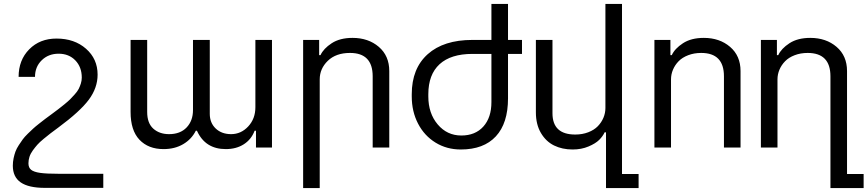

<svg xmlns="http://www.w3.org/2000/svg" viewBox="-20 -747 4392 972"><path d="M157.2 -357.9H74.2Q74.2 -442.9 127.9 -497.3Q181.6 -551.8 266.1 -551.8Q356.9 -551.8 415.5 -500.2Q474.1 -448.7 474.1 -369.1Q474.1 -302.2 429.7 -242.4Q385.3 -182.6 274.9 -101.1Q249 -82 235.6 -71.8Q222.2 -61.5 201.2 -44.2Q180.2 -26.9 169.2 -14.4Q158.2 -2 146.2 14.4Q134.3 30.8 129.2 46.9Q124 63 124 80.1Q124 101.6 137.5 112.5Q150.9 123.5 183.1 128.2Q215.3 132.8 277.8 132.8H502.9V204.1H207Q125 204.1 85 176.5Q44.9 148.9 44.9 91.8Q44.9 72.8 48.8 54.2Q52.7 35.6 58.3 20.3Q64 4.9 75.2 -12.2Q86.4 -29.3 95.2 -41.5Q104 -53.7 120.8 -70.1Q137.7 -86.4 147.9 -95.9Q158.2 -105.5 178.7 -121.6Q199.2 -137.7 209.2 -145.3Q219.2 -152.8 241.2 -168.9Q264.6 -186.5 275.1 -194.3Q285.6 -202.1 305.7 -218.5Q325.7 -234.9 335.2 -244.4Q344.7 -253.9 358.4 -269.3Q372.1 -284.7 378.2 -296.6Q384.3 -308.6 389.2 -323.7Q394 -338.9 394 -354Q394 -407.7 361.3 -441.4Q328.6 -475.1 276.9 -475.1Q225.1 -475.1 191.2 -441.9Q157.2 -408.7 157.2 -357.9Z M1272.9 -544.9H1356.9V0H1275.9V-85H1269Q1252 -40.5 1213.9 -16.4Q1175.8 7.8 1123 7.8Q1019 7.8 977.1 -85H971.2Q949.7 -42 907.2 -17.1Q864.7 7.8 808.1 7.8Q731 7.8 686 -39.6Q641.1 -86.9 641.1 -180.2V-544.9H725.1V-180.2Q725.1 -123.5 756.1 -95.7Q787.1 -67.9 835.9 -67.9Q892.6 -67.9 924.8 -101.8Q957 -135.7 957 -189.9V-544.9H1042V-170.9Q1042 -125 1072 -96.4Q1102.1 -67.9 1149.9 -67.9Q1200.2 -67.9 1236.6 -106.9Q1272.9 -146 1272.9 -204.1Z M1598.6 -345.2V205.1H1514.6V-544.9H1595.7V-467.8H1602.5Q1617.7 -501 1659.2 -528.1Q1700.7 -555.2 1764.6 -555.2Q1844.7 -555.2 1897.7 -509.8Q1950.7 -464.4 1950.7 -387.2V0H1866.7V-360.8Q1866.7 -479 1752 -479Q1680.7 -479 1639.6 -439.2Q1598.6 -399.4 1598.6 -345.2Z M2467.8 -230V-474.1H2371.6Q2262.2 -474.1 2205.3 -421.9Q2148.4 -369.6 2148.4 -270V-258.8Q2148.4 -173.3 2195.8 -117.2Q2243.2 -61 2315.4 -61Q2386.2 -61 2427 -106.4Q2467.8 -151.9 2467.8 -230ZM2371.6 -544.9H2467.8V-727.1H2551.8V-544.9H2622.6V-474.1H2551.8V-249Q2551.8 -123 2490.2 -56.6Q2428.7 9.8 2312.5 9.8Q2241.7 9.8 2185.1 -24.9Q2128.4 -59.6 2096.4 -121.1Q2064.5 -182.6 2064.5 -258.8V-270Q2064.5 -400.4 2145.3 -472.7Q2226.1 -544.9 2371.6 -544.9Z M3047.9 205.1V-77.1H3041Q3031.7 -57.1 3013.4 -38.8Q2995.1 -20.5 2959.2 -5.4Q2923.3 9.8 2878.9 9.8Q2826.2 9.8 2784.9 -10.5Q2743.7 -30.8 2718.3 -74Q2692.9 -117.2 2692.9 -178.2V-544.9H2776.9V-173.8Q2776.9 -65.9 2892.1 -65.9Q2928.2 -65.9 2958 -77.4Q2987.8 -88.9 3006.3 -107.9Q3024.9 -127 3034.9 -150.9Q3044.9 -174.8 3044.9 -200.2V-727.1H3128.9V133.8H3212.9V205.1Z M3377 -345.2V0H3293V-544.9H3374V-467.8H3380.9Q3396 -501 3437.5 -528.1Q3479 -555.2 3543 -555.2Q3623 -555.2 3676 -509.8Q3729 -464.4 3729 -387.2V0H3645V-360.8Q3645 -479 3529.8 -479Q3493.7 -479 3463.9 -467.5Q3434.1 -456.1 3415.5 -437Q3397 -418 3387 -394.3Q3377 -370.6 3377 -345.2Z M3916 -345.2V0H3832V-544.9H3913.1V-467.8H3919.9Q3935.1 -501 3976.6 -528.1Q4018.1 -555.2 4082 -555.2Q4162.1 -555.2 4215.1 -509.8Q4268.1 -464.4 4268.1 -387.2V133.8H4352.1V205.1H4184.1V-360.8Q4184.1 -479 4068.8 -479Q4032.7 -479 4002.9 -467.5Q3973.1 -456.1 3954.6 -437Q3936 -418 3926 -394.3Q3916 -370.6 3916 -345.2Z"/></svg>

Font: Telcell.Market
Style: Regular
Weight: 400
Designer: Rasmus Andersson, Sedrak Mkrtchyan
Version: Version 3.019;git-0a5106e0b